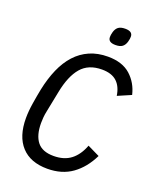

<svg xmlns="http://www.w3.org/2000/svg" viewBox="-163 -990 900 1099"><g transform="rotate(20 286.5 -441.0)"><path d="M260 12Q157 12 102 -48Q47 -108 47 -219Q47 -261 55 -311Q63 -361 71 -401Q86 -473 111 -530Q136 -587 172.5 -627Q209 -667 258 -688.5Q307 -710 369 -710Q457 -710 507 -665Q557 -620 573 -551L492 -516Q484 -571 452.5 -600Q421 -629 362 -629Q280 -629 235.5 -577Q191 -525 171 -423L146 -298Q141 -275 139.5 -256Q138 -237 138 -222Q138 -148 169 -108.5Q200 -69 269 -69Q333 -69 374 -100.5Q415 -132 438 -193L512 -157Q473 -77 411 -32.5Q349 12 260 12ZM385 -787Q340 -787 340 -819Q340 -826 341 -833Q342 -840 345 -851Q351 -872 365 -883Q379 -894 407 -894Q452 -894 452 -862Q452 -855 451 -848Q450 -841 447 -830Q441 -809 427 -798Q413 -787 385 -787Z"/></g></svg>

Font: IBM Plex Sans Condensed Text
Style: Italic
Weight: 450
Width: 3
Italic angle: -11°
Designer: Mike Abbink, Paul van der Laan, Pieter van Rosmalen
Foundry: Bold Monday
Version: Version 1.1